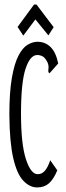

<svg xmlns="http://www.w3.org/2000/svg" viewBox="-20 -811 290 841"><path d="M143 10Q110 10 82 -19.5Q54 -49 38 -118.5Q22 -188 21 -308Q21 -407 32 -470Q43 -533 61 -567.5Q79 -602 101 -615Q123 -628 144 -628Q178 -628 201.5 -605Q225 -582 235 -533L204 -498L197 -490L192 -495Q191 -503 192.5 -513Q194 -523 188 -538Q178 -558 167 -564Q156 -570 143 -570Q112 -570 92 -510Q72 -450 72 -313Q72 -180 93.5 -114Q115 -48 145 -48Q164 -48 177 -63.5Q190 -79 200 -109L231 -65Q215 -26 194.5 -8Q174 10 143 10ZM82 -655 57 -693 129 -791H140L215 -692L192 -656L135 -726Z"/></svg>

Font: Inconsolata UltraCondensed
Style: Regular
Weight: 400
Width: 1
Monospace: yes
Designer: Raph Levien, Cyreal, Brenton Simpson
Foundry: Raph Levien, Cyreal, Google
Version: Version 3.000; ttfautohint (v1.8.2.53-6de2)